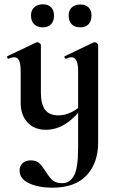

<svg xmlns="http://www.w3.org/2000/svg" viewBox="-20 -591 539 892"><path d="M251 -55Q282 -55 313.5 -70.5Q345 -86 363 -111L368 -99Q332 -47 287.5 -17.5Q243 12 193 12Q139 12 107.5 -22.5Q76 -57 76 -113V-260Q76 -293 69 -309Q62 -325 46 -325Q34 -325 20 -318H19Q15 -318 13.5 -323.5Q12 -329 14 -330L149 -394L153 -395Q158 -395 164 -390.5Q170 -386 170 -382V-161Q170 -107 189.5 -81Q209 -55 251 -55ZM222 281Q159 281 115 260.5Q71 240 71 201Q71 180 85 167Q99 154 123 154Q148 154 162 167Q176 180 192 205Q209 233 224.5 246.5Q240 260 269 260Q304 260 323.5 225.5Q343 191 343 94V-260Q343 -325 312 -325Q301 -325 287 -318H286Q282 -318 280 -323.5Q278 -329 281 -330L415 -394L420 -395Q425 -395 430.5 -390.5Q436 -386 436 -382V70Q436 166 382.5 223.5Q329 281 222 281ZM124 -519Q124 -543 139 -557Q154 -571 179 -571Q204 -571 217.5 -557Q231 -543 231 -519Q231 -493 217.5 -478.5Q204 -464 179 -464Q153 -464 138.5 -478.5Q124 -493 124 -519ZM299 -519Q299 -543 313.5 -556.5Q328 -570 353 -570Q378 -570 391.5 -556.5Q405 -543 405 -519Q405 -493 391.5 -478.5Q378 -464 353 -464Q327 -464 313 -478.5Q299 -493 299 -519Z"/></svg>

Font: Cormorant Infant
Style: Bold
Weight: 700
Designer: Christian Thalmann (Catharsis Fonts)
Foundry: Catharsis Fonts
Version: Version 4.000